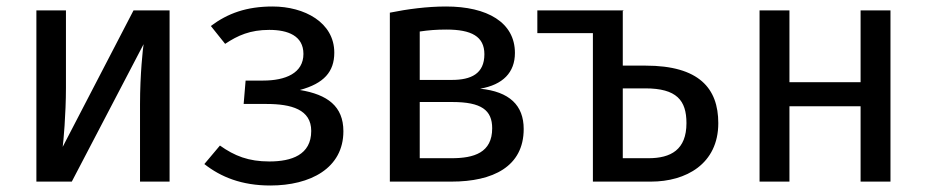

<svg xmlns="http://www.w3.org/2000/svg" viewBox="-20 -559 2853 591"><path d="M201 0 422 -423C420 -411 411 -331 411 -238V0H502V-527H391L173 -107C175 -120 183 -207 183 -289V-527H92V0Z M609 -54C660 -14 724 12 812 12C935 12 1037 -41 1037 -155C1037 -232 988 -268 903 -282C977 -302 1009 -338 1009 -397C1009 -490 917 -539 819 -539C739 -539 681 -518 629 -479L673 -424C712 -450 750 -467 809 -467C866 -467 914 -449 914 -393C914 -334 859 -311 790 -311H736L730 -239H800C877 -239 938 -222 938 -156C938 -82 877 -62 809 -62C745 -62 702 -79 657 -111Z M1370 0C1497 0 1592 -46 1592 -162C1592 -235 1548 -277 1458 -286C1528 -298 1565 -336 1565 -396C1565 -490 1480 -539 1353 -539C1295 -539 1234 -531 1180 -520V0ZM1272 -245H1372C1462 -245 1495 -220 1495 -164C1495 -89 1439 -72 1370 -72H1272ZM1272 -462C1299 -466 1323 -468 1354 -468C1431 -468 1471 -447 1471 -392C1471 -332 1430 -313 1371 -313H1272Z M1634 -457H1805V0H1984C2091 0 2191 -54 2191 -180C2191 -287 2132 -357 1967 -357H1897V-525L1900 -527H1634ZM1897 -72V-287H1966C2063 -287 2093 -250 2093 -180C2093 -98 2045 -72 1976 -72Z M2410 0V-232H2629V0H2721V-527H2629V-306H2410V-527H2318V0Z"/></svg>

Font: FiraGO Unicode
Style: Regular
Weight: 400
Designer: bBox Type
Foundry: bBox Type GmbH
Version: Version 1.001;PS 001.001;hotconv 1.0.88;makeotf.lib2.5.64775